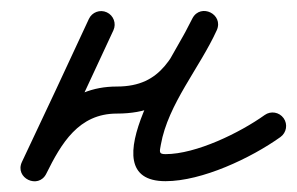

<svg xmlns="http://www.w3.org/2000/svg" viewBox="-20 -310 549 355"><path d="M177.5 -287.2C164.9 -293 150.1 -287.5 144.3 -274.9C103.6 -186.6 62.1 -98.6 20.6 -10.7C13.5 4.3 21.1 17.1 32.3 22.5C43.5 27.9 58.3 25.9 65.6 11.1C93.3 -44.8 125.3 -100 196 -100C304.2 -100 334.3 -167 380.1 -252.7C387.7 -266.9 379.8 -279.8 368.3 -285.4C356.9 -291.1 341.9 -289.5 335.2 -274.8C307 -212.6 139 25 286 25C353.5 25 443.8 -17.6 498.5 -56.6C509.8 -64.7 512.4 -80.3 504.4 -91.5C496.3 -102.8 480.7 -105.4 469.5 -97.4C469.5 -97.4 469.5 -97.4 469.5 -97.4C423.6 -64.6 342.7 -25 286 -25C273.1 -25 275.1 -29.4 277.4 -42.5C290.8 -117.8 349.1 -184.4 380.8 -254.1C387.4 -268.8 380 -281.5 369.1 -286.9C358.1 -292.3 343.5 -290.5 335.9 -276.3C299.7 -208.4 281.2 -150 196 -150C104 -150 57.5 -85.3 20.8 -11.1C13.5 3.7 21.2 16.6 32.5 22.1C43.8 27.6 58.8 25.6 65.8 10.7C107.4 -77.4 148.9 -165.5 189.7 -254C195.5 -266.6 190 -281.4 177.5 -287.2Z"/></svg>

Font: FRB American Cursive Guidelines Semibold
Style: Italic
Weight: 600
Italic angle: -25°
Version: Version 2.0;Modular Font Editor K font №1